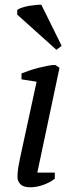

<svg xmlns="http://www.w3.org/2000/svg" viewBox="-20 -787 317 813"><path d="M71 -451V-476Q86 -482 105 -488.5Q124 -495 144 -500Q164 -505 182 -508.5Q200 -512 214 -512L232 -500L138 -56H212V-30Q191 -14 163 -4Q135 6 108 6Q79 6 66.5 -7Q54 -20 54 -37Q54 -57 57 -76Q60 -95 65 -118L135 -441ZM241 -593 219 -576 53 -725V-745Q59 -750 72.5 -754.5Q86 -759 102 -762Q118 -764 132 -766Q141 -767 148 -767Q152 -767 155 -767Z"/></svg>

Font: PTSerif
Style: Italic
Weight: 400
Italic angle: -12°
Designer: A.Korolkova, O.Umpeleva, V.Yefimov
Foundry: ParaType Ltd
Version: Version 1.000W OFL; ttfautohint (v1.2) -l 8 -r 50 -G 200 -x 